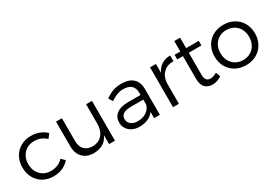

<svg xmlns="http://www.w3.org/2000/svg" viewBox="21 -1420 3112 2196"><g transform="rotate(-30 1577.5 -322.5)"><path d="M306.2 -459Q252 -459 209.5 -434.1Q167 -409.2 143.1 -364.5Q119.1 -319.8 119.1 -263.2Q119.1 -205.1 143.1 -160.6Q167 -116.2 209.5 -91.1Q252 -65.9 306.2 -65.9Q357.9 -65.9 399.4 -83.5Q440.9 -101.1 469.2 -133.8L514.2 -87.9Q478 -44.9 424.1 -21Q370.1 2.9 303.2 2.9Q227.1 2.9 168 -30.5Q108.9 -64 75.4 -124.5Q42 -185.1 42 -263.2Q42 -340.3 75.4 -400.6Q108.9 -460.9 168.5 -494.9Q228 -528.8 303.2 -528.8Q366.2 -528.8 417.7 -508.3Q469.2 -487.8 505.9 -451.2L462.9 -397Q398.9 -459 306.2 -459Z M1112.3 -525.9V0H1034.7V-119.1Q983.9 1 834.5 2.9Q742.7 2.9 690.2 -52Q637.7 -106.9 637.7 -202.1V-525.9H715.3V-222.2Q715.3 -152.3 754.4 -112.1Q793.5 -71.8 861.3 -71.8Q942.4 -72.8 988.5 -127Q1034.7 -181.2 1034.7 -268.1V-525.9Z M1629.4 0V-82Q1566.4 2.9 1436.5 2.9Q1383.3 2.9 1342.5 -18.1Q1301.8 -39.1 1279.5 -75Q1257.3 -110.8 1257.3 -155.8Q1257.3 -224.6 1309.3 -265.4Q1361.3 -306.2 1454.6 -307.1H1627.4V-339.8Q1627.4 -398.9 1591.6 -431.4Q1555.7 -463.9 1486.3 -463.9Q1405.3 -463.9 1319.3 -402.8L1286.6 -458Q1342.8 -495.1 1390.1 -512Q1437.5 -528.8 1501.5 -528.8Q1598.6 -528.8 1651.1 -481Q1703.6 -433.1 1704.6 -348.1L1705.6 0ZM1628.4 -181.2V-245.1H1464.4Q1330.6 -245.1 1330.6 -159.2Q1330.6 -115.2 1363.5 -88.6Q1396.5 -62 1451.7 -62Q1518.6 -62 1565.9 -93.5Q1613.3 -125 1628.4 -181.2Z M2146 -528.8V-453.1Q2064 -454.1 2014.2 -407.5Q1964.4 -360.8 1957 -279.8V0H1879.4V-525.9H1957V-409.2Q1983.4 -466.8 2031.2 -497.3Q2079.1 -527.8 2146 -528.8Z M2522.9 -36.1Q2463.9 2.9 2401.9 2.9Q2341.8 2.9 2305.7 -34.4Q2269.5 -71.8 2269.5 -146V-449.2H2193.8V-509.8H2269.5V-647.9H2346.7V-509.8H2513.7V-449.2H2346.7V-159.2Q2346.7 -112.3 2364.3 -90.6Q2381.8 -68.8 2417 -68.8Q2458 -70.8 2501 -96.2Z M3113.8 -264.2Q3113.8 -187 3079.6 -126Q3045.4 -64.9 2984.6 -31Q2923.8 2.9 2846.7 2.9Q2768.6 2.9 2708 -31Q2647.5 -64.9 2613.5 -125.5Q2579.6 -186 2579.6 -264.2Q2579.6 -341.3 2613.5 -401.6Q2647.5 -461.9 2708 -495.4Q2768.6 -528.8 2846.7 -528.8Q2923.8 -528.8 2984.6 -495.4Q3045.4 -461.9 3079.6 -401.4Q3113.8 -340.8 3113.8 -264.2ZM2657.7 -263.2Q2657.7 -205.1 2681.6 -160.2Q2705.6 -115.2 2748.5 -90.1Q2791.5 -64.9 2846.7 -64.9Q2901.9 -64.9 2944.8 -90.1Q2987.8 -115.2 3011.7 -160.2Q3035.6 -205.1 3035.6 -263.2Q3035.6 -320.3 3011.7 -365.2Q2987.8 -410.2 2944.1 -435.1Q2900.4 -460 2846.7 -460Q2791.5 -460 2748.5 -435.1Q2705.6 -410.2 2681.6 -365Q2657.7 -319.8 2657.7 -263.2Z"/></g></svg>

Font: Argentum Sans Light
Style: Regular
Weight: 300
Designer: Julieta Ulanovsky (Modified by Cristiano Sobral)
Foundry: Julieta Ulanovsky
Version: Version 1.000; ttfautohint (v1.5.65-e2d9)